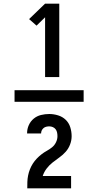

<svg xmlns="http://www.w3.org/2000/svg" viewBox="-20 -868 540 1056"><path d="M60 -308V-372H440V-308ZM228 -444V-773L181 -727L140 -763L228 -848H306V-444ZM130 168V167Q130 150 130.5 132.5Q131 115 134.5 97.5Q138 80 144.5 63.5Q151 47 160.5 32Q170 17 182 4.5Q194 -8 208 -19Q222 -30 237.5 -38.5Q253 -47 266.5 -58Q280 -69 288 -85.5Q296 -102 296 -119Q296 -129 294 -139Q292 -149 286 -157Q280 -165 270.5 -169Q261 -173 251 -173Q243 -173 234.5 -171Q226 -169 219.5 -163.5Q213 -158 209.5 -150.5Q206 -143 206 -134H129V-136Q129 -159 138.5 -180Q148 -201 165.5 -215.5Q183 -230 205.5 -235.5Q228 -241 251 -241Q275 -241 299.5 -233.5Q324 -226 341.5 -209Q359 -192 366.5 -168Q374 -144 374 -119Q374 -96 365.5 -73.5Q357 -51 341.5 -33.5Q326 -16 307 -2.5Q288 11 269.5 25.5Q251 40 236.5 59Q222 78 215 100H371V168Z"/></svg>

Font: Iosevka Term Semibold
Style: Regular
Weight: 600
Monospace: yes
Designer: Belleve Invis
Foundry: Belleve Invis
Version: Version 31.4.0